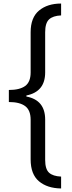

<svg xmlns="http://www.w3.org/2000/svg" viewBox="-20 -820 404 1084"><path d="M325 244Q247 243 200 203.5Q153 164 153 80V-144Q153 -198 122 -221Q91 -244 30 -244V-312Q91 -312 122 -334.5Q153 -357 153 -411V-638Q153 -721 200.5 -760.5Q248 -800 325 -800V-733Q279 -731 257 -710.5Q235 -690 235 -638V-411Q235 -302 129 -281V-275Q235 -255 235 -145V83Q235 135 257 155Q279 175 325 177Z"/></svg>

Font: Noto Sans Tamil Condensed
Style: Regular
Weight: 400
Width: 3
Designer: Jelle Bosma - Monotype Design Team
Foundry: Monotype Imaging Inc.
Version: Version 2.004